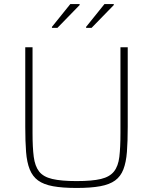

<svg xmlns="http://www.w3.org/2000/svg" viewBox="-20 -922 757 950"><path d="M359 8Q289 8 242.5 -0.5Q196 -9 168.5 -29Q141 -49 127 -84Q113 -119 109 -170.5Q105 -222 105 -294V-688H141V-264Q141 -192 147 -146Q153 -100 173.5 -73.5Q194 -47 238.5 -36.5Q283 -26 359 -26Q436 -26 479.5 -36.5Q523 -47 544 -73.5Q565 -100 570.5 -146Q576 -192 576 -264V-688H612V-294Q612 -222 608 -170.5Q604 -119 590.5 -84Q577 -49 549.5 -29Q522 -9 475.5 -0.5Q429 8 359 8ZM237 -784V-789L328 -902H374V-897L264 -784ZM406 -784V-789L497 -902H543V-897L433 -784Z"/></svg>

Font: Saira Thin Thin
Style: Regular
Weight: 250
Version: Version 1.101